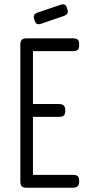

<svg xmlns="http://www.w3.org/2000/svg" viewBox="-20 -866 435 897"><path d="M104 11Q93 11 86.5 8Q80 5 77.5 -2Q75 -9 75 -20V-657Q75 -674 82 -680.5Q89 -687 107 -687H321Q332 -687 338.5 -684Q345 -681 347.5 -674.5Q350 -668 350 -656Q350 -645 347 -638.5Q344 -632 337.5 -629.5Q331 -627 320 -627H134V-380H255Q266 -380 272.5 -377Q279 -374 282 -367.5Q285 -361 285 -349Q285 -338 282 -331.5Q279 -325 272 -322.5Q265 -320 253 -320H134V-49H321Q332 -49 338.5 -46Q345 -43 347.5 -36.5Q350 -30 350 -19Q350 -8 347 -1.5Q344 5 337.5 8Q331 11 320 11ZM175 -756Q160 -751 153 -754Q146 -757 141 -772Q136 -786 139 -794Q142 -802 155 -807L261 -843Q275 -848 282.5 -844Q290 -840 294 -825Q299 -811 295 -803.5Q291 -796 277 -791Z"/></svg>

Font: Fredoka Condensed Light
Style: Regular
Weight: 300
Width: 3
Designer: Ben Nathan
Foundry: Milena B. Brandão, Ben Nathan
Version: Version 2.001